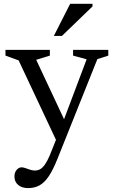

<svg xmlns="http://www.w3.org/2000/svg" viewBox="-20 -710 588 984"><path d="M321 -72 271 15.5 75.5 -400.5 8 -425V-454.5H235.5V-425L165.5 -403.5ZM124.5 254Q92.5 254 73.2 238Q54 222 54 194Q54 180 59.2 169.8Q64.5 159.5 72.8 153.5Q81 147.5 89.5 147.5Q99 147.5 110.2 151.5Q121.5 155.5 134.2 159.8Q147 164 158.5 164Q173.5 164 186 157Q198.5 150 210.2 133.2Q222 116.5 234.5 87.5L280 -26L299 -74.5L424 -406L354.5 -425V-454.5H535V-425L479 -407L274.5 104Q252 160.5 230 193.2Q208 226 182.5 240Q157 254 124.5 254ZM256 -526 339.5 -690.5H454V-677L297.5 -526Z"/></svg>

Font: Newsreader
Style: Regular
Weight: 400
Designer: Hugues Gentile
Foundry: Production Type
Version: Version 1.003